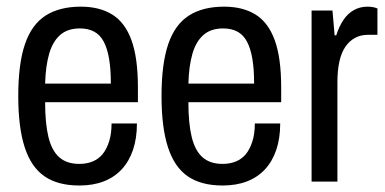

<svg xmlns="http://www.w3.org/2000/svg" viewBox="-20 -559 1185 591"><path d="M224.1 12Q158.3 12 117.1 -16.2Q75.9 -44.5 56.1 -105.5Q36.2 -166.5 36.2 -263Q36.2 -362.5 56.8 -423Q77.4 -483.5 120.3 -511Q163.2 -538.5 229 -538.5Q286.4 -538.5 325.6 -514.2Q364.8 -489.9 384.6 -435.5Q404.5 -381.1 404.5 -290V-244.4H118.9Q118.9 -178.9 129.2 -136.9Q139.5 -95 162.6 -74.7Q185.7 -54.5 224.2 -54.5Q247.2 -54.5 265.4 -62.1Q283.6 -69.7 295.9 -84.7Q308.2 -99.8 315.8 -123.5Q323.4 -147.2 323.4 -178.9H401.5Q401.5 -133.5 389.5 -97.9Q377.4 -62.3 354.7 -37.8Q332.1 -13.4 299.4 -0.7Q266.7 12 224.1 12ZM118.9 -301.6H321.2Q321.2 -347 315.6 -379Q310 -411 298.8 -431.7Q287.5 -452.4 269.3 -461.9Q251.2 -471.5 226.1 -471.5Q187.8 -471.5 164.9 -451.1Q142 -430.8 131.2 -393.1Q120.4 -355.5 118.9 -301.6Z M665.1 12Q599.3 12 558.1 -16.2Q516.9 -44.5 497.1 -105.5Q477.2 -166.5 477.2 -263Q477.2 -362.5 497.8 -423Q518.4 -483.5 561.3 -511Q604.2 -538.5 670 -538.5Q727.4 -538.5 766.6 -514.2Q805.8 -489.9 825.6 -435.5Q845.5 -381.1 845.5 -290V-244.4H559.9Q559.9 -178.9 570.2 -136.9Q580.5 -95 603.6 -74.7Q626.7 -54.5 665.2 -54.5Q688.2 -54.5 706.4 -62.1Q724.6 -69.7 736.9 -84.7Q749.2 -99.8 756.8 -123.5Q764.4 -147.2 764.4 -178.9H842.5Q842.5 -133.5 830.5 -97.9Q818.4 -62.3 795.7 -37.8Q773.1 -13.4 740.4 -0.7Q707.7 12 665.1 12ZM559.9 -301.6H762.2Q762.2 -347 756.6 -379Q751 -411 739.8 -431.7Q728.5 -452.4 710.3 -461.9Q692.2 -471.5 667.1 -471.5Q628.8 -471.5 605.9 -451.1Q583 -430.8 572.2 -393.1Q561.4 -355.5 559.9 -301.6Z M939.1 0V-526.5H1003.4L1010 -450.2H1015Q1024 -478.1 1037 -497.5Q1050 -517 1069 -527.8Q1087.9 -538.5 1111.4 -538.5Q1120.5 -538.5 1128.3 -537Q1136.2 -535.5 1141.8 -532.9V-451.8H1111.7Q1090.7 -451.8 1073.3 -442.6Q1055.9 -433.4 1043.4 -415.5Q1031 -397.6 1024.8 -370.2Q1018.6 -342.8 1018.6 -305.9V0Z"/></svg>

Font: Archivo SemiBold Condensed
Style: Regular
Weight: 600
Width: 3
Version: Version 2.001